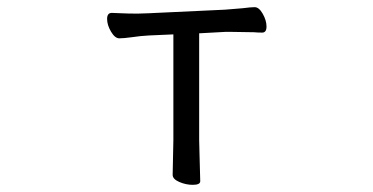

<svg xmlns="http://www.w3.org/2000/svg" viewBox="-20 -506 1040 536"><path d="M347 -402Q325 -399 313 -399Q301 -399 290 -417.5Q279 -436 279 -453Q279 -470 292 -470Q300 -470 318 -469Q336 -468 364 -468L395 -469L608 -479L657 -483Q680 -486 691 -486Q703 -486 713.5 -467.5Q724 -449 724 -432Q724 -415 712 -415Q699 -415 689 -416L626 -417H609L536 -413V-115L537 -75L539 0Q539 10 518 10Q499 10 480.5 2Q462 -6 462 -18L464 -115V-410L396 -407Q374 -406 347 -402Z"/></svg>

Font: Iansui 0.93
Style: Regular
Weight: 400
Designer: But Ko / Fontworks Inc.
Foundry: zi-hi.com / Fontworks Inc.
Version: Version 0.931